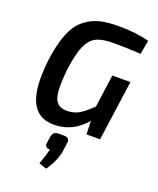

<svg xmlns="http://www.w3.org/2000/svg" viewBox="-176 -807 983 1197"><g transform="rotate(20 315.5 -208.0)"><path d="M468 -400H588L532 0H442L439 -88Q353 13 228 13Q124 13 81.5 -74Q39 -161 60 -350Q74 -459 101.5 -529.5Q129 -600 174 -637.5Q219 -675 271.5 -689Q324 -703 401 -703Q519 -703 604 -679L587 -587Q491 -593 411 -593Q335 -593 295 -574.5Q255 -556 230 -502Q205 -448 191 -340Q176 -202 194 -149Q212 -96 276 -96Q321 -96 355.5 -116Q390 -136 438 -183ZM283 55H312Q354 55 347 93L340 146Q330 213 279 287L228 270Q254 196 260 167Q243 168 234.5 159.5Q226 151 228 136L235 90Q240 70 249.5 62.5Q259 55 283 55Z"/></g></svg>

Font: Exo 2.0 Semi Bold
Style: Italic
Weight: 600
Italic angle: -8°
Designer: Natanael Gama
Version: Version 1.001;PS 001.001;hotconv 1.0.70;makeotf.lib2.5.58329